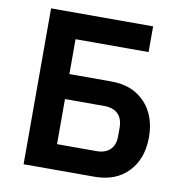

<svg xmlns="http://www.w3.org/2000/svg" viewBox="-79 -772 808 847"><g transform="rotate(10 325.0 -349.0)"><path d="M82 0V-698.2H539.1V-583H211.9V-426.8H399.9Q495.1 -426.8 550.5 -368.2Q606 -309.6 606 -212.9Q606 -116.7 550.5 -58.3Q495.1 0 399.9 0ZM211.9 -112.8H388.2Q427.7 -112.8 449.5 -133.8Q471.2 -154.8 471.2 -194.8V-231.9Q471.2 -272.5 449.5 -293.7Q427.7 -314.9 388.2 -314.9H211.9Z"/></g></svg>

Font: Anuphan SemiBold
Style: Bold
Weight: 600
Designer: Mike Abbink, Paul van der Laan, Pieter van Rosmalen, Mint Tantisuwanna
Foundry: Bold Monday; Cadson Demak
Version: Version 3.002;hotconv 1.0.109;makeotfexe 2.5.65596